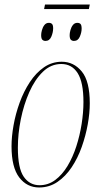

<svg xmlns="http://www.w3.org/2000/svg" viewBox="-20 -819 448 849"><path d="M377 -799 373 -779H175L179 -799ZM307 -638Q299 -638 293.5 -643Q288 -648 288 -664Q288 -673 291.5 -686Q295 -699 302.5 -708.5Q310 -718 322 -718Q331 -718 336 -713Q341 -708 341 -692Q341 -676 333 -657Q325 -638 307 -638ZM181 -638Q173 -638 167.5 -643Q162 -648 162 -664Q162 -673 165.5 -686Q169 -699 176.5 -708.5Q184 -718 196 -718Q205 -718 210 -713Q215 -708 215 -694Q215 -676 207 -657Q199 -638 181 -638ZM153 10Q99 10 65 -34.5Q31 -79 31 -172Q31 -215 40 -265.5Q49 -316 67 -365.5Q85 -415 112 -456Q139 -497 174.5 -521.5Q210 -546 253 -546Q306 -546 341.5 -503Q377 -460 377 -362Q377 -319 368 -269Q359 -219 341.5 -169.5Q324 -120 297 -79.5Q270 -39 234 -14.5Q198 10 153 10ZM155 0Q193 0 224 -23Q255 -46 278.5 -85Q302 -124 317.5 -172Q333 -220 341 -271Q349 -322 349 -368Q349 -455 323.5 -495.5Q298 -536 251 -536Q205 -536 169.5 -501.5Q134 -467 109.5 -411.5Q85 -356 72 -291.5Q59 -227 59 -166Q59 -75 85 -37.5Q111 0 155 0Z"/></svg>

Font: Noto Serif Display ExtraCondensed Thin
Style: Italic
Weight: 100
Width: 2
Italic angle: -12°
Designer: Monotype Design Team
Foundry: Monotype Imaging Inc.
Version: Version 2.009